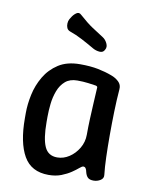

<svg xmlns="http://www.w3.org/2000/svg" viewBox="-84 -800 683 872"><g transform="rotate(10 257.5 -364.0)"><path d="M200 10Q120 10 85 -51.5Q50 -113 50 -225V-250Q50 -289 59.5 -334Q69 -379 92.5 -419Q116 -459 155.5 -484.5Q195 -510 255 -510Q303 -510 338 -503Q373 -496 402 -485Q422 -478 437 -464Q452 -450 450 -429Q446 -380 444.5 -325Q443 -270 443 -216Q443 -162 444.5 -115Q446 -68 450 -34Q452 -18 437.5 -9Q423 0 406 0Q388 0 379.5 -8Q371 -16 367 -32Q365 -43 361 -49Q357 -55 350 -55Q344 -55 332.5 -45Q321 -35 302.5 -22.5Q284 -10 258.5 0Q233 10 200 10ZM225 -75Q254 -75 280 -92Q306 -109 323 -137.5Q340 -166 340 -200Q340 -236 341.5 -272Q343 -308 345 -344Q347 -380 349 -416Q351 -425 341 -427Q329 -429 305.5 -432Q282 -435 255 -435Q221 -435 200 -417Q179 -399 168 -370Q157 -341 153.5 -309Q150 -277 150 -250V-225Q150 -149 166.5 -112Q183 -75 225 -75ZM334 -649Q347 -641 355 -624.5Q363 -608 355 -595L354 -593Q347 -580 330.5 -581.5Q314 -583 300 -591Q271 -608 241.5 -623.5Q212 -639 183 -649Q173 -653 169 -662Q165 -671 165.5 -682.5Q166 -694 171 -703L176 -711Q184 -725 196.5 -734Q209 -743 220 -732Q257 -699 281.5 -683Q306 -667 334 -649Z"/></g></svg>

Font: Winky Sans
Style: Regular
Weight: 400
Designer: Simon Atzbach
Foundry: typofactur
Version: Version 1.205